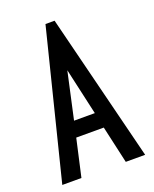

<svg xmlns="http://www.w3.org/2000/svg" viewBox="-122 -703 620 773"><g transform="rotate(-20 187.5 -316.0)"><path d="M282 0 246 -160H128L92 0H10L168 -632H207L365 0ZM187 -427 143 -227H232Z"/></g></svg>

Font: Inconsolata Condensed SemiBold
Style: Regular
Weight: 600
Width: 3
Monospace: yes
Designer: Raph Levien, Cyreal, Brenton Simpson
Foundry: Raph Levien, Cyreal, Google
Version: Version 3.100; ttfautohint (v1.8.4.7-5d5b)